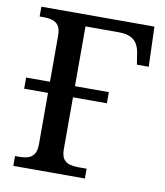

<svg xmlns="http://www.w3.org/2000/svg" viewBox="-81 -781 729 848"><g transform="rotate(10 283.5 -357.0)"><path d="M36 0V-44H55Q76 -44 93 -49Q110 -54 120.5 -69Q131 -84 131 -115V-344H24V-394H131V-599Q131 -631 120.5 -645.5Q110 -660 93 -665Q76 -670 55 -670H36V-714H543L549 -535H496L490 -572Q487 -601 477.5 -620.5Q468 -640 448 -651Q428 -662 391 -662H243V-394H395V-344H243V-111Q243 -82 253.5 -67.5Q264 -53 281.5 -48.5Q299 -44 319 -44H357V0Z"/></g></svg>

Font: ET Text
Style: Regular
Weight: 470
Designer: Monotype Design Team
Foundry: Monotype Imaging Inc.
Version: Version 2.009